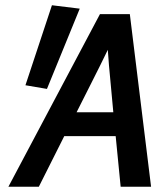

<svg xmlns="http://www.w3.org/2000/svg" viewBox="-20 -712 596 732"><path d="M391 -522Q362 -462 332 -403Q302 -344 272 -284H412Q407 -344 401 -403Q395 -462 391 -522ZM361 -658H475L556 0H440L421 -193H225L128 0H12ZM77 -387 178 -692 284 -679 159 -373Z"/></svg>

Font: Codetta
Style: Bold Italic
Weight: 700
Italic angle: -11°
Designer: Ulrich Proeller
Foundry: PROSA GmbH
Version: Version 2.00;September 29, 2018;FontCreator 11.5.0.2427 64-b